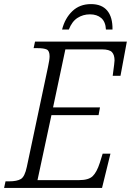

<svg xmlns="http://www.w3.org/2000/svg" viewBox="-38 -917 639 937"><path d="M-18 0 -11 -32H6Q45 -32 64 -43.5Q83 -55 93 -103L196 -589Q204 -626 204 -642Q204 -669 190 -675.5Q176 -682 145 -682H126L133 -714H581L550 -547H512Q513 -555 515 -570.5Q517 -586 519 -601Q521 -616 521 -622Q521 -649 508.5 -662.5Q496 -676 459 -676H281L221 -393H450L443 -355H213L145 -38H348Q394 -38 414 -57Q434 -76 449 -122L463 -167H501L460 0ZM265 -773Q279 -828 315 -862.5Q351 -897 406 -897Q459 -897 485.5 -865Q512 -833 511 -773H479Q477 -811 456 -829Q435 -847 401 -847Q367 -847 340 -829.5Q313 -812 298 -773Z"/></svg>

Font: Noto Serif SemiCondensed Light
Style: Italic
Weight: 300
Width: 4
Italic angle: -12°
Designer: Monotype Design Team
Foundry: Monotype Imaging Inc.
Version: Version 2.013; ttfautohint (v1.8.4.7-5d5b)